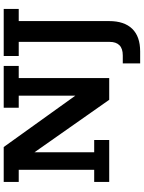

<svg xmlns="http://www.w3.org/2000/svg" viewBox="113 -736 794 1061"><g transform="rotate(-90 510.5 -206.0)"><path d="M35 0V-83H102V-500H35V-583H228L512 -187V-500H445V-583H676V-500H609V0H489L199 -413V-83H267V0ZM756 171H690V75H734Q772 75 790.5 56.5Q809 38 809 3V-500H731V-583H991V-500H924V0Q924 83 881.5 127Q839 171 756 171Z"/></g></svg>

Font: Rokkitt SemiBold
Style: Regular
Weight: 600
Designer: Vernon Adams
Foundry: Vernon Adams
Version: Version 3.103